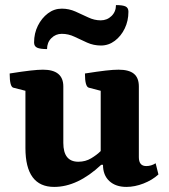

<svg xmlns="http://www.w3.org/2000/svg" viewBox="-20 -723 663 755"><path d="M193 12Q80 12 80 -141V-366L33 -378Q18 -381 18 -434Q68 -442 99 -445.5Q130 -449 149 -449Q229 -449 229 -383V-161Q229 -87 288 -87Q316 -87 338.5 -100.5Q361 -114 376 -129V-366L330 -378Q314 -381 314 -434Q365 -442 395.5 -445.5Q426 -449 446 -449Q487 -449 506.5 -433Q526 -417 526 -383V-105Q526 -70 555 -70Q575 -70 592 -81L603 -37Q579 -15 544.5 -1.5Q510 12 477 12Q435 12 410 -11Q385 -34 385 -75H378Q285 12 193 12ZM223 -590Q199 -590 182 -573Q165 -556 165 -530Q138 -530 126 -535.5Q114 -541 114 -556Q114 -592 129 -622Q144 -652 168.5 -670.5Q193 -689 223 -689Q251 -689 277 -677.5Q303 -666 327 -654.5Q351 -643 376 -643Q401 -643 418.5 -660Q436 -677 436 -703Q463 -703 474 -697.5Q485 -692 485 -677Q485 -641 470.5 -611Q456 -581 431.5 -562.5Q407 -544 377 -544Q348 -544 322.5 -555.5Q297 -567 273 -578.5Q249 -590 223 -590Z"/></svg>

Font: Petrona ExtraBold
Style: Regular
Weight: 800
Designer: Ringo R. Seeber
Foundry: Ringo R. Seeber
Version: Version 2.001; ttfautohint (v1.8.3)